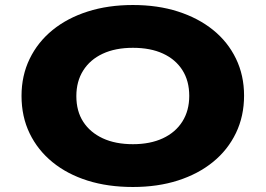

<svg xmlns="http://www.w3.org/2000/svg" viewBox="-20 -736 1061 767"><path d="M511 11Q411 11 330 -14.5Q249 -40 190 -88Q131 -136 98.5 -203Q66 -270 66 -353Q66 -434 98.5 -501Q131 -568 190 -616Q249 -664 330.5 -690Q412 -716 511 -716Q610 -716 691 -690Q772 -664 831 -616.5Q890 -569 922.5 -502Q955 -435 955 -354Q955 -272 922.5 -204.5Q890 -137 831 -89Q772 -41 691 -15Q610 11 511 11ZM511 -160Q580 -160 630.5 -183.5Q681 -207 708.5 -250.5Q736 -294 736 -353Q736 -413 708.5 -456Q681 -499 631 -522Q581 -545 511 -545Q441 -545 390.5 -521.5Q340 -498 312.5 -454.5Q285 -411 285 -352Q285 -292 312.5 -249.5Q340 -207 390.5 -183.5Q441 -160 511 -160Z"/></svg>

Font: Nunito Sans 10pt Expanded Black
Style: Regular
Weight: 900
Width: 7
Designer: Vernon Adams
Foundry: Vernon Adams
Version: Version 3.101;gftools[0.9.27]